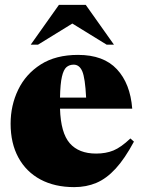

<svg xmlns="http://www.w3.org/2000/svg" viewBox="-20 -752 584 787"><path d="M300 -527Q404.5 -527 459.2 -468.2Q514 -409.5 522 -306.5H226Q229 -207 266 -164.8Q303 -122.5 374 -122.5Q414 -122.5 445 -135.2Q476 -148 514.5 -184.5L529 -171.5Q491.5 -101.5 454 -60.8Q416.5 -20 375.2 -2.5Q334 15 284 15Q204.5 15 146 -16.2Q87.5 -47.5 55.5 -106Q23.5 -164.5 23.5 -245Q23.5 -320 54.5 -384.2Q85.5 -448.5 147 -487.8Q208.5 -527 300 -527ZM282 -487Q264.5 -487 252.5 -476.8Q240.5 -466.5 233.8 -437.5Q227 -408.5 226 -352H333Q329 -432.5 317.2 -459.8Q305.5 -487 282 -487ZM106 -569 221.5 -732H331.5L447 -569H417L276.5 -655.5L136 -569Z"/></svg>

Font: Newsreader Display ExtraBold
Style: Regular
Weight: 800
Designer: Hugues Gentile
Foundry: Production Type
Version: Version 1.001